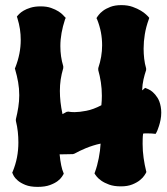

<svg xmlns="http://www.w3.org/2000/svg" viewBox="-20 -728 652 750"><path d="M607.9 -311Q608.9 -305.2 609.4 -299.6Q609.9 -293.9 609.9 -288.1Q609.9 -273.4 607.2 -260Q604.5 -246.6 601.1 -236.1Q597.7 -225.6 595 -219Q592.3 -212.4 591.8 -211.9L587.9 -205.1Q580.6 -206.1 572.3 -206.5Q564 -207 554.2 -207Q550.3 -207 546.6 -207Q543 -207 539.1 -206.1Q537.6 -196.3 537.4 -186Q537.1 -175.8 537.1 -166Q537.1 -138.2 541 -110.8Q544.9 -83.5 550.8 -60.1L551.8 -56.2L549.8 -51.8Q549.3 -50.8 543.9 -42.5Q538.6 -34.2 527.1 -24.7Q515.6 -15.1 497.1 -7.6Q478.5 0 452.1 0Q425.3 0 406.5 -6.8Q387.7 -13.7 375.7 -22.2Q363.8 -30.8 358.2 -37.8Q352.5 -44.9 352.1 -45.9L349.1 -50.8L351.1 -56.2Q359.9 -80.1 365.7 -109.9Q371.6 -139.6 373 -167Q358.4 -164.1 343.8 -159.4Q329.1 -154.8 315.9 -149.4Q302.7 -144 291.3 -138.4Q279.8 -132.8 271 -127.9L265.1 -126Q255.4 -126 241 -125.5Q226.6 -125 212.9 -125Q215.3 -100.1 219.2 -81.8Q223.1 -63.5 227.1 -55.2L229 -49.8L227.1 -45.9Q226.6 -44.9 221.7 -37.4Q216.8 -29.8 205.6 -21Q194.3 -12.2 175 -5.1Q155.8 2 127 2Q98.1 2 79.3 -5.6Q60.5 -13.2 49.6 -22.7Q38.6 -32.2 34.2 -40Q29.8 -47.9 29.8 -48.8L27.8 -54.2L29.8 -58.1Q41 -85.4 46.4 -113.5Q51.8 -141.6 51.8 -171.9Q51.8 -192.4 49.6 -213.1Q47.4 -233.9 42 -255.9V-262.2Q47.9 -286.1 51.5 -309.3Q55.2 -332.5 55.2 -356Q55.2 -382.3 50.8 -407.2Q46.4 -432.1 39.1 -457L38.1 -460.9L40 -464.8Q61 -518.6 61 -571.8Q61 -593.3 57.9 -614.3Q54.7 -635.3 47.9 -657.2L45.9 -663.1L49.8 -668Q50.3 -668.5 55.7 -674.1Q61 -679.7 72 -686.3Q83 -692.9 99.6 -698Q116.2 -703.1 139.2 -703.1Q162.6 -703.1 179.7 -697Q196.8 -690.9 208.3 -683.6Q219.7 -676.3 225.6 -669.9Q231.4 -663.6 231.9 -663.1L236.8 -658.2L233.9 -651.9Q225.1 -625 220.5 -599.4Q215.8 -573.7 215.8 -547.9Q215.8 -527.3 218.5 -508.1Q221.2 -488.8 227.1 -469.2V-461.9Q220.2 -438.5 217 -417Q213.9 -395.5 213.9 -373Q213.9 -352.1 216.3 -329.8Q218.8 -307.6 224.1 -282.2L240.2 -291L247.1 -292Q249.5 -291.5 253.4 -291Q256.8 -290.5 261.2 -290.3Q265.6 -290 272 -290Q290 -290 317.1 -295.2Q344.2 -300.3 376 -316.9Q377 -326.2 377.4 -335.4Q377.9 -344.7 377.9 -354Q377.9 -381.3 374 -406.7Q370.1 -432.1 363.8 -454.1V-461.9Q378.9 -506.8 378.9 -550.8Q378.9 -576.7 374.3 -601.3Q369.6 -626 359.9 -650.9L356.9 -657.2L359.9 -662.1Q360.4 -662.6 365.7 -669.9Q371.1 -677.2 382.3 -685.8Q393.6 -694.3 411.4 -701.2Q429.2 -708 454.1 -708Q479 -708 498 -701.2Q517.1 -694.3 530.3 -686.3Q543.5 -678.2 550.5 -671.4Q557.6 -664.6 558.1 -664.1L563 -658.2L561 -651.9Q550.3 -622.6 545.7 -594.2Q541 -565.9 541 -538.1Q541 -518.6 543.2 -499Q545.4 -479.5 550.8 -460.9V-454.1Q544.9 -437 540.5 -417.7Q536.1 -398.4 535.2 -375Q538.1 -377.4 541 -379.6Q543.9 -381.8 546.9 -384.8L551.8 -382.8Q552.7 -382.3 560.3 -379.2Q567.9 -376 577.1 -367.9Q586.4 -359.9 595.2 -346.2Q604 -332.5 607.9 -311Z"/></svg>

Font: Hanalei Fill
Style: Regular
Weight: 400
Version: Version 1.000